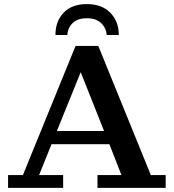

<svg xmlns="http://www.w3.org/2000/svg" viewBox="-20 -908 840 928"><path d="M248 -738.8Q248 -805.2 287.6 -846.7Q327.1 -888.2 399.9 -888.2Q472.2 -888.2 513.2 -846.4Q554.2 -804.7 554.2 -738.8H496.1Q492.7 -773.4 468.5 -796.6Q444.3 -819.8 399.9 -819.8Q355 -819.8 331.3 -796.6Q307.6 -773.4 305.2 -738.8ZM19 0V-62H90.8L345.2 -686H455.1L709 -62H780.8V0H451.2V-62H566.9L508.8 -210.9H229L168.9 -62H285.2V0ZM254.9 -274.9H482.9L370.1 -559.1Z"/></svg>

Font: Montagu Slab 144pt Medium
Style: Regular
Weight: 500
Designer: Florian Karsten
Foundry: Florian Karsten
Version: Version 1.000